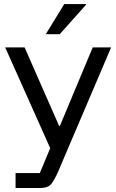

<svg xmlns="http://www.w3.org/2000/svg" viewBox="-20 -736 578 956"><path d="M57.5 200V125.8H178.3L230 1.7L5.8 -500H102.5L274.2 -109.2H278.3L441.7 -500H533.3L320 0L270 117.5Q253.3 155.8 237.1 177.9Q220.8 200 180 200ZM210 -565.8V-569.2L300 -715.8H408.3V-712.5L277.5 -565.8Z"/></svg>

Font: Funnel Display Light
Style: Regular
Weight: 400
Version: Version 1.000